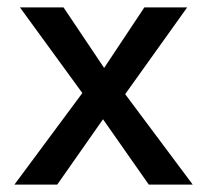

<svg xmlns="http://www.w3.org/2000/svg" viewBox="-20 -500 561 520"><path d="M135 0 259 -177 383 0H502L319 -245L487 -480H371L262 -316L152 -480H34L203 -248L19 0Z"/></svg>

Font: UULA Sans Medium
Style: Regular
Weight: 500
Designer: Mohamed Gaber, Laura Garcia Mut
Foundry: Kief Type Foundry
Version: Version 3.006;hotconv 1.0.109;makeotfexe 2.5.65596